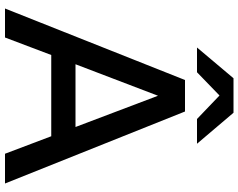

<svg xmlns="http://www.w3.org/2000/svg" viewBox="-113 -841 954 768"><g transform="rotate(90 364.0 -457.0)"><path d="M595 0H714L426 -720H300L14 0H130L200 -185H525ZM431 -914H293L170 -768H269L362 -858L456 -768H555ZM237 -282 363 -612 488 -282Z"/></g></svg>

Font: Aspekta 500
Style: Regular
Weight: 500
Designer: Ivo Dolenc
Version: Version 2.100